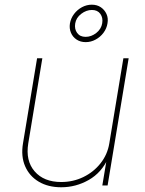

<svg xmlns="http://www.w3.org/2000/svg" viewBox="-20 -791 618 819"><path d="M241.2 7.8Q185.5 7.8 145.5 -15.9Q105.5 -39.6 87.2 -81.8Q68.8 -124 78.1 -179.7L138.2 -542.5H160.6L100.6 -179.7Q88.4 -105.5 127.7 -60.1Q167 -14.6 241.2 -14.6Q292 -14.6 335.7 -35.9Q379.4 -57.1 408.9 -94.5Q438.5 -131.8 446.3 -179.7L506.3 -542.5H528.8L439 0H416.5L436 -117.2H441.9Q413.6 -54.7 358.6 -23.4Q303.7 7.8 241.2 7.8ZM345.7 -611.3Q323.2 -611.3 306.9 -622.1Q290.5 -632.8 282.7 -651.1Q274.9 -669.4 278.3 -690.9Q282.2 -713.4 295.9 -731.4Q309.6 -749.5 329.6 -760.3Q349.6 -771 371.6 -771Q394 -771 410.2 -760Q426.3 -749 434.3 -731.2Q442.4 -713.4 438.5 -691.4Q435.1 -669.4 421.4 -651.1Q407.7 -632.8 387.7 -622.1Q367.7 -611.3 345.7 -611.3ZM345.2 -633.8Q369.6 -633.8 390.9 -650.6Q412.1 -667.5 416 -691.9Q419.9 -715.3 408 -731.9Q396 -748.5 372.1 -748.5Q348.1 -748.5 326.4 -731.9Q304.7 -715.3 300.8 -690.9Q296.9 -667 309.1 -650.4Q321.3 -633.8 345.2 -633.8Z"/></svg>

Font: Inter 16pt Thin
Style: Italic
Weight: 250
Italic angle: -9.3988°
Version: Version 4.001;git-66647c0bb